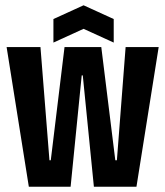

<svg xmlns="http://www.w3.org/2000/svg" viewBox="-20 -706 624 726"><path d="M89 0 5 -528H133L167 -100H172L224 -528H363L416 -100H422L455 -528H580L496 0H335L293 -421H289L247 0ZM182 -545V-634L296 -686L410 -634V-545L296 -597Z"/></svg>

Font: Bricolage Grotesque 48pt Condensed SemiBold
Style: Regular
Weight: 600
Width: 3
Designer: Mathieu Triay
Foundry: Atelier Triay
Version: Version 1.000; ttfautohint (v1.8.4.7-5d5b);gftools[0.9.32]